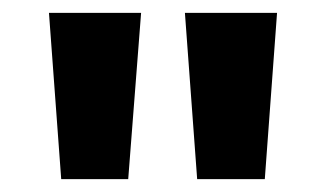

<svg xmlns="http://www.w3.org/2000/svg" viewBox="-20 -734 506 298"><path d="M199 -714 179 -456H75L56 -714ZM410 -714 391 -456H286L267 -714Z"/></svg>

Font: Noto Sans Hebrew SemiCondensed
Style: Bold
Weight: 700
Width: 4
Designer: Monotype Design Team
Foundry: Monotype Imaging Inc.
Version: Version 2.004; ttfautohint (v1.8.4.7-5d5b)